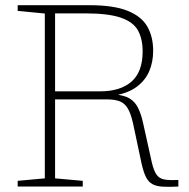

<svg xmlns="http://www.w3.org/2000/svg" viewBox="-20 -718 728 739"><path d="M366 -366.5Q443 -366.5 486 -403.8Q529 -441 529 -520.5Q529 -568 511.2 -600.5Q493.5 -633 445.5 -649.8Q397.5 -666.5 308.5 -666.5H159.5L144 -698H324Q417.5 -698 471 -676.5Q524.5 -655 547 -615.8Q569.5 -576.5 569.5 -522.5Q569.5 -479.5 554.5 -444.2Q539.5 -409 507 -384.5Q474.5 -360 421.5 -350.5V-354.5Q458 -351.5 478.5 -339.2Q499 -327 510.8 -304Q522.5 -281 530.5 -245.5L565 -90Q572.5 -60 582.8 -45.5Q593 -31 612.5 -27.2Q632 -23.5 666.5 -25.5V0Q630.5 2 606.2 0.5Q582 -1 566.8 -9.2Q551.5 -17.5 542 -36.2Q532.5 -55 525 -88L492 -243.5Q483.5 -281 471.8 -300.8Q460 -320.5 441 -328Q422 -335.5 391 -335.5H179L164.5 -366.5ZM192 -698V-31.5L298.5 -22V0H48V-22L152.5 -31.5V-666L48 -676V-698Z"/></svg>

Font: Newsreader 9pt ExtraLight
Style: Regular
Weight: 250
Designer: Hugues Gentile
Foundry: Production Type
Version: Version 1.003